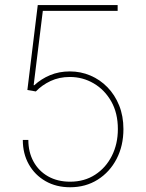

<svg xmlns="http://www.w3.org/2000/svg" viewBox="-20 -748 592 777"><path d="M263.7 9.8Q207.5 9.8 164.3 -14.9Q121.1 -39.6 96.7 -82.8Q72.3 -126 72.3 -181.6H94.7Q94.7 -132.3 115.7 -94Q136.7 -55.7 174.8 -34.2Q212.9 -12.7 263.7 -12.7Q321.3 -12.7 364.7 -40.8Q408.2 -68.8 432.6 -117.2Q457 -165.5 457 -225.6Q457 -290.5 430.2 -337.6Q403.3 -384.8 359.1 -410.6Q314.9 -436.5 262.7 -436.5Q219.7 -436.5 184.8 -420.2Q149.9 -403.8 125 -377.9L90.8 -383.8L132.8 -727.5H456.1V-704.1H153.3L116.2 -403.3H119.1Q146.5 -428.7 182.6 -443.8Q218.8 -459 262.7 -459Q306.6 -459 345.7 -442.4Q384.8 -425.8 414.8 -395Q444.8 -364.3 462.2 -321.3Q479.5 -278.3 479.5 -225.6Q479.5 -158.2 451.9 -105Q424.3 -51.8 375.5 -21Q326.7 9.8 263.7 9.8Z"/></svg>

Font: Inter Thin
Style: Regular
Weight: 250
Designer: Rasmus Andersson
Foundry: rsms
Version: Version 4.001;git-66647c0bb